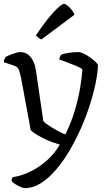

<svg xmlns="http://www.w3.org/2000/svg" viewBox="-29 -768 563 988"><path d="M98 200Q91 200 77 194Q63 188 49.5 179.5Q36 171 30 163Q31 155 33 150.5Q35 146 36 144Q82 137 128 114.5Q174 92 213.5 56.5Q253 21 279 -24Q242 -34 210.5 -48.5Q179 -63 157.5 -76.5Q136 -90 129 -99L79 -369Q75 -388 69 -406Q63 -424 44 -430L-9 -448Q-9 -458 -5.5 -465Q-2 -472 0 -475Q14 -483 38.5 -491.5Q63 -500 75 -500Q108 -500 128.5 -474.5Q149 -449 155 -411L194 -145Q200 -137 218.5 -124.5Q237 -112 261 -98.5Q285 -85 307 -76Q338 -138 356.5 -201Q375 -264 384 -319.5Q393 -375 395 -412Q382 -421 359 -430.5Q336 -440 312.5 -448.5Q289 -457 276 -462Q277 -470 280 -476.5Q283 -483 285 -486Q298 -492 324 -496Q350 -500 374 -500Q385 -500 402 -492Q419 -484 435.5 -472Q452 -460 463.5 -449Q475 -438 475 -432Q474 -395 463.5 -342.5Q453 -290 434 -230.5Q415 -171 389 -111Q362 -50 329.5 5.5Q297 61 259.5 105Q222 149 181.5 174.5Q141 200 98 200ZM184 -565Q176 -568 168 -574.5Q160 -581 156 -586Q188 -635 217.5 -671.5Q247 -708 269.5 -728Q292 -748 300 -748Q307 -748 318 -739.5Q329 -731 339.5 -718Q350 -705 354 -692Z"/></svg>

Font: Texturina 72pt
Style: Regular
Weight: 400
Designer: Guillermo Torres Carreño
Foundry: Omnibus-Type
Version: Version 1.002; ttfautohint (v1.8.3)